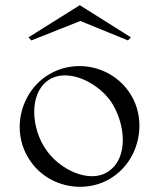

<svg xmlns="http://www.w3.org/2000/svg" viewBox="-20 -714 614 741"><path d="M101 -558 290 -633 474 -558 485 -570 288 -694 90 -570ZM289 7C335 7 381 -6 421 -35C483 -79 518 -153 518 -229C518 -275 505 -322 476 -362C432 -424 360 -459 287 -459C241 -459 195 -446 154 -417C92 -373 56 -299 56 -224C56 -177 70 -130 99 -90C142 -28 215 7 289 7ZM335 -34C269 -34 196 -80 158 -136C130 -175 112 -231 112 -282C112 -330 127 -375 163 -402C183 -417 207 -423 231 -423C297 -423 370 -377 409 -321C436 -280 454 -225 454 -174C454 -126 439 -82 402 -55C382 -40 359 -34 335 -34Z"/></svg>

Font: Cantique Normal
Style: Regular
Weight: 400
Designer: Sébastien Hayez
Foundry: Sébastien Hayez & Ariel Martín Pérez
Version: Version 1.000;hotconv 1.0.109;makeotfexe 2.5.65596